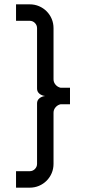

<svg xmlns="http://www.w3.org/2000/svg" viewBox="-20 -740 399 886"><path d="M54 -720H117Q140 -720 160 -711.5Q180 -703 195 -688Q210 -673 218.5 -653Q227 -633 227 -610V-375V-374Q227 -360 236.5 -349Q246 -338 260 -335H303V-259H260Q246 -256 236.5 -245Q227 -234 227 -220V-219V16Q227 39 218.5 59Q210 79 195 94Q180 109 160 117.5Q140 126 117 126H54V50H117Q131 50 141 40Q151 30 151 16V-262V-263Q151 -277 161.5 -286Q172 -295 188 -297Q172 -299 161.5 -308Q151 -317 151 -331V-332V-610Q151 -624 141 -634Q131 -644 117 -644H54Z"/></svg>

Font: Afrihost Sans
Style: Regular
Weight: 400
Designer: Afrihost SP Pty Ltd
Version: Version 1.000